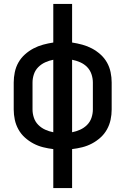

<svg xmlns="http://www.w3.org/2000/svg" viewBox="-20 -755 640 980"><path d="M252 205V6Q226 3 200 -3.5Q174 -10 150.5 -22.5Q127 -35 107 -53Q87 -71 74 -94.5Q61 -118 55.5 -144Q50 -170 50 -196V-334Q50 -360 55.5 -386.5Q61 -413 74 -436Q87 -459 107 -477Q127 -495 150.5 -507.5Q174 -520 200 -527Q226 -534 252 -538V-735H348V-538Q374 -534 400 -527Q426 -520 449.5 -507.5Q473 -495 493 -477Q513 -459 526 -436Q539 -413 544.5 -386.5Q550 -360 550 -334V-196Q550 -170 544.5 -144Q539 -118 526 -94.5Q513 -71 493 -53Q473 -35 449.5 -22.5Q426 -10 400 -3.5Q374 3 348 6V205ZM252 -80V-450Q231 -446 211 -437Q191 -428 175.5 -412.5Q160 -397 153 -376Q146 -355 146 -334V-196Q146 -175 153 -154Q160 -133 175.5 -117.5Q191 -102 211 -93Q231 -84 252 -80ZM348 -80Q369 -84 389 -93Q409 -102 424.5 -117.5Q440 -133 447 -154Q454 -175 454 -196V-334Q454 -355 447 -376Q440 -397 425 -412.5Q410 -428 389.5 -437Q369 -446 348 -450Z"/></svg>

Font: Iosevka Slab Medium Extended
Style: Regular
Weight: 500
Width: 7
Monospace: yes
Designer: Belleve Invis
Foundry: Belleve Invis
Version: Version 11.1.1; ttfautohint (v1.8.3)